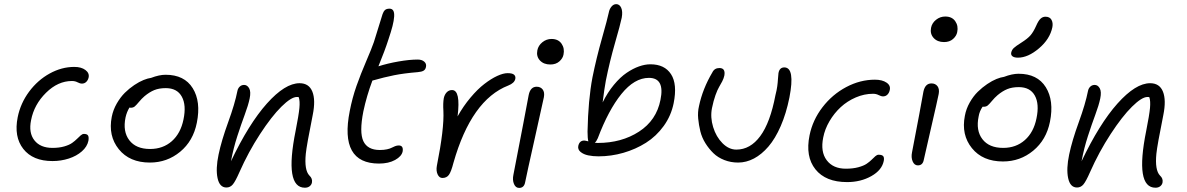

<svg xmlns="http://www.w3.org/2000/svg" viewBox="-20 -837 5761 932"><path d="M234.9 -55.2Q139.2 -55.2 93 -114.3Q46.9 -173.3 65.9 -268.1Q79.6 -335.9 121.3 -392.1Q163.1 -448.2 221.2 -480.2Q279.3 -512.2 340.8 -512.2Q374.5 -512.2 394.5 -497.3Q414.6 -482.4 410.2 -460.9Q407.2 -447.8 398.7 -439.5Q390.1 -431.2 377.9 -431.2Q368.2 -431.2 356.4 -437.5Q344.7 -443.8 329.1 -443.8Q261.2 -443.8 203.4 -386.7Q145.5 -329.6 130.9 -253.9Q118.2 -192.4 147 -155.8Q175.8 -119.1 234.9 -119.1Q267.1 -119.1 291.7 -126.2Q316.4 -133.3 330.3 -143.3Q344.2 -153.3 354 -163.1Q363.8 -172.9 371.8 -179.9Q379.9 -187 387.2 -187Q402.3 -187 407.2 -179.4Q412.1 -171.9 409.2 -153.8Q403.3 -125 377.4 -102.3Q351.6 -79.6 314 -67.4Q276.4 -55.2 234.9 -55.2Z M707.5 -47.9Q608.9 -47.9 556.6 -112.8Q504.4 -177.7 522.5 -270Q529.3 -304.2 546.9 -334.7Q564.5 -365.2 585.9 -386.5Q607.4 -407.7 631.8 -424.1Q656.2 -440.4 677 -448.7Q697.8 -457 713.4 -459Q752.9 -474.1 783.7 -474.1Q875 -474.1 915.5 -408.9Q956.1 -343.8 935.5 -241.2Q918 -152.8 854.5 -100.3Q791 -47.9 707.5 -47.9ZM589.4 -267.1Q575.2 -198.7 607.7 -156.2Q640.1 -113.8 708.5 -113.8Q771 -113.8 814 -151.6Q856.9 -189.5 870.6 -256.8Q885.3 -326.7 862.5 -367.9Q839.8 -409.2 784.7 -409.2Q752.4 -409.2 729 -399.7Q705.6 -390.1 681.6 -370.1Q667.5 -357.9 654.5 -342.3Q641.6 -326.7 634 -320.3Q626.5 -314 614.7 -314Q610.4 -314 608.4 -314.9Q595.2 -293.5 589.4 -267.1Z M1460 74.2Q1359.4 74.2 1415 -202.1Q1430.2 -278.8 1433.3 -312.7Q1436.5 -346.7 1430.2 -365.2Q1428.2 -366.2 1420.9 -366.2Q1393.6 -366.2 1345.9 -319.1Q1298.3 -272 1242.2 -186Q1186 -100.1 1142.1 -1Q1122.6 43.5 1110.1 58.3Q1097.7 73.2 1079.1 73.2Q1045.9 73.2 1036.1 27.8Q1026.4 -17.6 1041 -86.9Q1055.2 -154.8 1087.6 -243.9Q1120.1 -333 1132.3 -395Q1134.8 -408.2 1143.6 -416.5Q1152.3 -424.8 1165 -424.8Q1180.2 -424.8 1189.5 -408.4Q1198.7 -392.1 1191.9 -358.9Q1185.1 -326.2 1168 -280.3Q1150.9 -234.4 1132.1 -176.5Q1113.3 -118.7 1101.1 -54.2Q1187.5 -235.8 1275.6 -334.5Q1363.8 -433.1 1434.1 -433.1Q1480 -433.1 1496.3 -392.1Q1512.7 -351.1 1498 -278.8Q1468.3 -130.9 1464.4 -90.8Q1456.5 -11.2 1481.9 15.1Q1498 29.8 1494.1 49.8Q1491.7 60.5 1482.7 67.4Q1473.6 74.2 1460 74.2Z M1819.8 -43Q1627 -43 1677.7 -297.9Q1689.9 -361.3 1710.4 -419.7Q1731 -478 1757.1 -538.6Q1783.2 -599.1 1794.9 -632.8Q1806.2 -668 1819.1 -710.7Q1832 -753.4 1836.9 -768.1Q1841.3 -781.2 1848.6 -788.1Q1856 -794.9 1870.6 -794.9Q1883.3 -794.9 1888.9 -785.4Q1894.5 -775.9 1893.3 -756.6Q1892.1 -737.3 1885.3 -710.4Q1878.4 -683.6 1865.7 -646Q1849.1 -593.8 1816.9 -515.1Q1861.3 -529.3 1914.6 -538.6Q1967.8 -547.9 2007.8 -547.9Q2027.8 -547.9 2039.3 -537.8Q2050.8 -527.8 2047.9 -513.2Q2045.9 -500 2036.4 -494.1Q2026.9 -488.3 2007.8 -486.8Q1941.4 -481.4 1893.6 -471.9Q1845.7 -462.4 1787.6 -445.8Q1759.8 -371.6 1743.7 -295.9Q1723.6 -194.3 1743.9 -151.6Q1764.2 -108.9 1823.7 -108.9Q1843.8 -108.9 1858.9 -112.3Q1874 -115.7 1881.3 -119.9Q1888.7 -124 1897.7 -127.4Q1906.7 -130.9 1915.5 -130.9Q1939 -130.9 1934.6 -102.1Q1929.7 -78.1 1897.9 -60.5Q1866.2 -43 1819.8 -43Z M2127.4 26.9Q2112.3 26.9 2104.2 9.3Q2096.2 -8.3 2100.6 -32.2Q2136.7 -213.4 2132.3 -298.8Q2129.9 -335.9 2134.3 -360.8Q2138.2 -378.4 2148.7 -389.2Q2159.2 -399.9 2174.3 -399.9Q2216.8 -399.9 2201.2 -272Q2229 -321.8 2263.7 -363Q2298.3 -404.3 2331.1 -429.4Q2363.8 -454.6 2393.3 -468.3Q2422.9 -481.9 2444.3 -481.9Q2466.8 -481.9 2475.3 -474.4Q2483.9 -466.8 2481.4 -454.1Q2477.1 -433.6 2447.3 -421.9Q2268.1 -352.1 2181.2 -46.9Q2169.9 -2.9 2158.9 12Q2147.9 26.9 2127.4 26.9Z M2651.4 -523.9Q2619.1 -523.9 2600.8 -543.7Q2582.5 -563.5 2588.4 -592.8Q2592.8 -615.7 2612.5 -631.8Q2632.3 -647.9 2657.2 -647.9Q2689.9 -647.9 2705.8 -625Q2721.7 -602.1 2715.3 -571.8Q2711.9 -553.7 2695.1 -538.8Q2678.2 -523.9 2651.4 -523.9ZM2500 75.2Q2482.9 75.2 2474.9 55.9Q2466.8 36.6 2472.2 11.2Q2497.1 -115.7 2520.3 -238Q2543.5 -360.4 2546.4 -376Q2554.7 -416 2585 -416Q2604 -416 2614.3 -402.6Q2624.5 -389.2 2620.1 -365.2Q2612.8 -329.6 2575.2 -162.4Q2537.6 4.9 2529.3 46.9Q2524.4 75.2 2500 75.2Z M2885.3 -78.1Q2857.9 -78.1 2835.4 -82.8Q2813 -87.4 2798.3 -99.4Q2783.7 -111.3 2787.1 -128.9Q2793 -154.8 2815.9 -154.8Q2820.3 -154.8 2835.9 -150.9Q2832 -166 2832 -198.2Q2835 -352.1 2856 -461.9Q2875 -555.7 2901.9 -650.4Q2928.7 -745.1 2935.1 -775.9Q2938 -792.5 2948 -804.7Q2958 -816.9 2971.2 -816.9Q2987.3 -816.9 2995.4 -799.1Q3003.4 -781.2 2998 -751Q2991.2 -717.8 2965.3 -628.2Q2939.5 -538.6 2920.9 -445.8Q2913.1 -403.8 2905.3 -339.8Q2929.2 -388.2 2960 -425.3Q2990.7 -462.4 3021.7 -483.4Q3052.7 -504.4 3081.8 -514.6Q3110.8 -524.9 3137.2 -524.9Q3206.1 -524.9 3237.3 -476.8Q3268.6 -428.7 3250 -335.9Q3237.8 -275.4 3201.9 -225.6Q3166 -175.8 3115.7 -144Q3065.4 -112.3 3006.1 -95.2Q2946.8 -78.1 2885.3 -78.1ZM2881.8 -166Q2875 -150.4 2867.2 -144Q2872.1 -143.1 2881.8 -143.1Q2997.1 -143.1 3081.8 -198Q3166.5 -252.9 3186 -352.1Q3208 -459 3129.9 -459Q3059.6 -459 2996.3 -380.6Q2933.1 -302.2 2881.8 -166Z M3563 -47.9Q3527.3 -47.9 3496.1 -60.1Q3464.8 -72.3 3443.1 -93.3Q3421.4 -114.3 3404.3 -141.6Q3387.2 -168.9 3379.6 -199.5Q3372.1 -230 3369.1 -261.5Q3366.2 -293 3373 -321.8Q3390.6 -405.8 3438 -485.8Q3448.2 -506.8 3472.2 -506.8Q3502.4 -506.8 3496.1 -470.2Q3493.2 -456.5 3485.8 -442.1Q3478.5 -427.7 3470.7 -415Q3462.9 -402.3 3453.1 -375.2Q3443.4 -348.1 3436 -312Q3427.2 -267.6 3441.7 -220.2Q3456.1 -172.9 3487.1 -141.8Q3518.1 -110.8 3554.2 -110.8Q3622.1 -110.8 3670.4 -176.3Q3718.8 -241.7 3744.1 -375Q3750.5 -399.9 3752.9 -418Q3755.4 -436 3756.3 -453.1Q3757.3 -470.2 3758.8 -481.9Q3763.7 -509.8 3787.1 -509.8Q3840.3 -509.8 3812 -363.8Q3796.4 -286.1 3769.8 -225.1Q3743.2 -164.1 3710.2 -125.7Q3677.2 -87.4 3639.9 -67.6Q3602.5 -47.9 3563 -47.9Z M4091.8 46.9Q3987.8 46.9 3938.2 -15.1Q3888.7 -77.1 3909.7 -180.2Q3924.8 -254.4 3972.4 -316.4Q4020 -378.4 4087.6 -414.3Q4155.3 -450.2 4227.1 -450.2Q4262.7 -450.2 4283.7 -435.8Q4304.7 -421.4 4298.8 -398.9Q4295.9 -385.7 4287.4 -377.4Q4278.8 -369.1 4266.6 -369.1Q4257.3 -369.1 4245.1 -375.5Q4232.9 -381.8 4217.8 -381.8Q4175.3 -381.8 4134 -364Q4092.8 -346.2 4061 -316.9Q4029.3 -287.6 4006.6 -249Q3983.9 -210.4 3976.1 -169.9Q3961.9 -100.6 3992.9 -59.3Q4023.9 -18.1 4085.9 -18.1Q4120.1 -18.1 4146.2 -25.1Q4172.4 -32.2 4186.8 -42Q4201.2 -51.8 4211.2 -61.8Q4221.2 -71.8 4229.2 -78.9Q4237.3 -85.9 4244.6 -85.9Q4261.2 -85.9 4267.1 -79.1Q4272.9 -72.3 4270 -56.2Q4261.2 -11.2 4209.7 17.8Q4158.2 46.9 4091.8 46.9Z M4562.5 -632.8Q4530.3 -632.8 4512 -652.8Q4493.7 -672.9 4499.5 -702.1Q4503.9 -725.1 4523.7 -741Q4543.5 -756.8 4568.4 -756.8Q4601.1 -756.8 4616.9 -734.1Q4632.8 -711.4 4626.5 -681.2Q4623 -662.6 4606.2 -647.7Q4589.4 -632.8 4562.5 -632.8ZM4435.5 -34.2Q4418.5 -34.2 4410.2 -53.5Q4401.9 -72.8 4407.2 -98.1Q4425.8 -191.9 4441.7 -279.1Q4457.5 -366.2 4462.4 -392.1Q4470.7 -432.1 4501.5 -432.1Q4520.5 -432.1 4530.8 -418.5Q4541 -404.8 4536.6 -380.9Q4530.3 -349.1 4500.2 -219Q4470.2 -88.9 4464.4 -62Q4459.5 -34.2 4435.5 -34.2Z M4921.4 -557.1Q4903.3 -557.1 4894.8 -563.7Q4886.2 -570.3 4888.7 -582Q4891.6 -595.2 4901.4 -604.2Q4911.1 -613.3 4937.5 -629.9Q4968.3 -649.4 4982.2 -665.5Q4996.1 -681.6 5009.3 -710.9Q5020.5 -736.8 5031 -746.3Q5041.5 -755.9 5054.7 -755.9Q5075.7 -755.9 5084 -741Q5092.3 -726.1 5088.4 -705.1Q5076.7 -647.5 5023.4 -602.3Q4970.2 -557.1 4921.4 -557.1ZM4848.6 -53.2Q4750 -53.2 4697.8 -117.9Q4645.5 -182.6 4663.6 -274.9Q4669.9 -309.1 4687.3 -339.6Q4704.6 -370.1 4726.3 -391.4Q4748 -412.6 4772.2 -429Q4796.4 -445.3 4817.1 -453.6Q4837.9 -461.9 4853.5 -463.9Q4893.1 -479 4924.3 -479Q5015.6 -479 5056.4 -413.8Q5097.2 -348.6 5076.7 -246.1Q5059.1 -158.2 4995.6 -105.7Q4932.1 -53.2 4848.6 -53.2ZM4730.5 -272Q4716.3 -203.6 4748.8 -161.4Q4781.2 -119.1 4849.6 -119.1Q4912.1 -119.1 4954.8 -157Q4997.6 -194.8 5011.2 -262.2Q5025.9 -332 5003.2 -373Q4980.5 -414.1 4925.3 -414.1Q4893.1 -414.1 4869.6 -404.5Q4846.2 -395 4822.3 -375Q4808.1 -362.8 4795.2 -347.2Q4782.2 -331.5 4774.7 -325.2Q4767.1 -318.8 4755.4 -318.8H4749.5Q4734.4 -296.4 4730.5 -272Z M5588.9 74.2Q5488.3 74.2 5543.9 -202.1Q5559.1 -278.8 5562.3 -312.7Q5565.4 -346.7 5559.1 -365.2Q5557.1 -366.2 5549.8 -366.2Q5522.5 -366.2 5474.9 -319.1Q5427.2 -272 5371.1 -186Q5314.9 -100.1 5271 -1Q5251.5 43.5 5239 58.3Q5226.6 73.2 5208 73.2Q5174.8 73.2 5165 27.8Q5155.3 -17.6 5169.9 -86.9Q5184.1 -154.8 5216.6 -243.9Q5249 -333 5261.2 -395Q5263.7 -408.2 5272.5 -416.5Q5281.2 -424.8 5293.9 -424.8Q5309.1 -424.8 5318.4 -408.4Q5327.6 -392.1 5320.8 -358.9Q5314 -326.2 5296.9 -280.3Q5279.8 -234.4 5261 -176.5Q5242.2 -118.7 5230 -54.2Q5316.4 -235.8 5404.5 -334.5Q5492.7 -433.1 5563 -433.1Q5608.9 -433.1 5625.2 -392.1Q5641.6 -351.1 5627 -278.8Q5597.2 -130.9 5593.3 -90.8Q5585.4 -11.2 5610.8 15.1Q5627 29.8 5623 49.8Q5620.6 60.5 5611.6 67.4Q5602.5 74.2 5588.9 74.2Z"/></svg>

Font: Shantell Sans Irregular Bouncy
Style: Italic
Weight: 300
Italic angle: -11.31°
Designer: Stephen Nixon, Anya Danilova, Shantell Martin
Foundry: Arrow Type
Version: Version 1.006;[9816181b4]